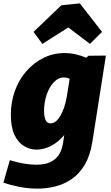

<svg xmlns="http://www.w3.org/2000/svg" viewBox="-54 -868 654 1133"><path d="M168 245Q112 245 59.5 234.5Q7 224 -34 210L4 77Q44 90 85.5 97Q127 104 159 104Q212 104 243 88.5Q274 73 289.5 51Q305 29 311 6.5Q317 -16 319 -29L325 -71Q290 -29 247 -7Q204 15 162 15Q122 15 87 -6.5Q52 -28 31 -73Q10 -118 10 -191Q10 -266 34 -332Q58 -398 101.5 -448Q145 -498 203 -526.5Q261 -555 328 -555Q359 -555 391 -548Q423 -541 455 -527L468 -539L571 -540L491 -31Q478 50 446.5 103.5Q415 157 370 188Q325 219 273 232Q221 245 168 245ZM244 -140Q276 -140 302.5 -185Q329 -230 341 -303L357 -403Q341 -411 324 -411Q290 -411 263 -382Q236 -353 221 -308Q206 -263 206 -214Q206 -140 244 -140ZM196 -609 144 -680 308 -837 417 -848 548 -680 477 -609 349 -706Z"/></svg>

Font: Bitter Black
Style: Italic
Weight: 900
Italic angle: -9°
Designer: Sol Matas, and Bitter project Authors
Foundry: Sol Matas
Version: Version 2.001